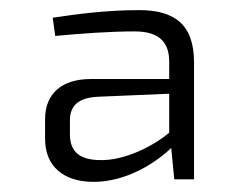

<svg xmlns="http://www.w3.org/2000/svg" viewBox="-20 -625 482 379"><path d="M89 -554C141 -559 198 -563 246 -563C298 -563 314 -538 314 -503V-469H159C102 -469 69 -440 69 -390V-351C69 -296 106 -266 165 -266C230 -266 288 -304 318 -333L324 -271H363V-502C363 -578 323 -605 255 -605C188 -605 131 -597 84 -590ZM118 -387C118 -416 134 -432 173 -434L314 -440V-363C278 -333 222 -308 179 -309C139 -309 118 -324 118 -360Z"/></svg>

Font: SnT
Style: Regular
Weight: 300
Designer: Natanael Gama
Version: Version 1.001;PS 001.001;hotconv 1.0.70;makeotf.lib2.5.58329